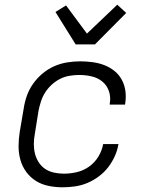

<svg xmlns="http://www.w3.org/2000/svg" viewBox="-20 -789 640 817"><path d="M247 8Q216 8 186.5 2Q157 -4 133 -19Q109 -34 92 -57Q75 -80 67 -108Q59 -136 59 -166.5Q59 -197 64 -228L81 -328Q85 -355 94.5 -382Q104 -409 121.5 -433.5Q139 -458 162 -477Q185 -496 211.5 -507.5Q238 -519 266 -523.5Q294 -528 321 -528Q347 -528 373.5 -524.5Q400 -521 423.5 -512Q447 -503 466.5 -487.5Q486 -472 498 -450Q510 -428 513.5 -402.5Q517 -377 513 -350L512 -344H447V-348Q452 -376 443.5 -401Q435 -426 415.5 -442Q396 -458 370 -464Q344 -470 317 -470Q297 -470 276 -466.5Q255 -463 236 -453.5Q217 -444 200.5 -429Q184 -414 172.5 -396Q161 -378 154.5 -358Q148 -338 144 -318L128 -218Q124 -197 124 -175.5Q124 -154 129 -134.5Q134 -115 145 -98Q156 -81 172.5 -70Q189 -59 210 -54.5Q231 -50 252 -50Q279 -50 307 -56.5Q335 -63 359 -80Q383 -97 398.5 -122.5Q414 -148 419 -176H484Q480 -150 468.5 -124.5Q457 -99 440 -77Q423 -55 400 -38Q377 -21 352 -10.5Q327 0 300 4Q273 8 247 8ZM302 -600 216 -738 261 -766 350 -646 479 -769 517 -734 384 -600Z"/></svg>

Font: Iosevka Light Extended Oblique
Style: Regular
Weight: 300
Width: 7
Italic angle: -9°
Monospace: yes
Designer: Belleve Invis
Foundry: Belleve Invis
Version: Version 32.5.0; ttfautohint (v1.8.4)